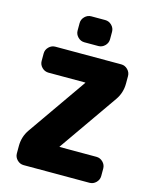

<svg xmlns="http://www.w3.org/2000/svg" viewBox="-138 -1052 921 1143"><g transform="rotate(15 323.0 -480.0)"><path d="M526 -730Q549 -730 566 -713Q583 -696 583 -673V-627Q583 -570 551 -524L299 -163Q299 -162 298.5 -162Q298 -162 298 -161Q298 -160 299 -160H526Q549 -160 566 -143Q583 -126 583 -103V-57Q583 -34 566 -17Q549 0 526 0H120Q97 0 80 -17Q63 -34 63 -57V-103Q63 -160 95 -206L347 -567Q347 -568 347.5 -568Q348 -568 348 -569Q348 -570 347 -570H120Q97 -570 80 -587Q63 -604 63 -627V-673Q63 -696 80 -713Q97 -730 120 -730ZM280 -960H366Q389 -960 406 -943Q423 -926 423 -903V-857Q423 -834 406 -817Q389 -800 366 -800H280Q257 -800 240 -817Q223 -834 223 -857V-903Q223 -926 240 -943Q257 -960 280 -960Z"/></g></svg>

Font: Rounded Mplus 1c Black
Style: Regular
Weight: 900
Version: Version 1.059.20150529